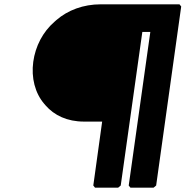

<svg xmlns="http://www.w3.org/2000/svg" viewBox="-20 -857 859 889"><path d="M576 2 584 12H691L703 2L819 -827L811 -837H446C366 -837 294 -810 241 -764L232 -756C178 -709 144 -643 134 -571C124 -497 142 -426 185 -376L191 -369C231 -323 291 -294 369 -294H453L412 2L420 12H527L539 2L639 -709H676Z"/></svg>

Font: Hussar Woodtype
Style: UltraObl
Weight: 900
Foundry: Cannot Into Space Fonts
Version: Version 1.07